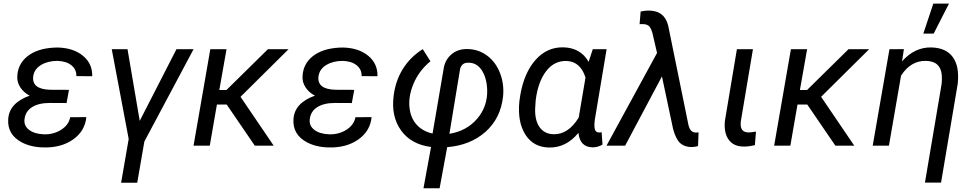

<svg xmlns="http://www.w3.org/2000/svg" viewBox="-20 -798 5338 1052"><path d="M252.4 -233.9Q191.9 -233.9 155.5 -210.9Q119.1 -188 114.3 -144.5Q109.9 -108.4 140.1 -85.9Q170.4 -63.5 222.2 -62Q274.4 -61 315.4 -87.2Q356.4 -113.3 364.7 -155.8L453.1 -156.2Q445.3 -79.1 379.9 -33.4Q314.5 12.2 218.8 9.8Q150.9 8.8 100.1 -17.6Q20 -59.6 24.9 -144Q29.8 -233.9 142.6 -273.9Q110.4 -290.5 91.6 -318.8Q72.8 -347.2 74.7 -379.9Q77.6 -447.8 130.9 -490Q184.1 -532.2 275.9 -537.1L297.9 -537.6Q382.8 -535.2 434.8 -492.2Q486.8 -449.2 485.4 -380.4L398.4 -380.9Q399.4 -417.5 371.3 -440.2Q343.3 -462.9 294.9 -464.4Q242.2 -464.4 205.1 -442.1Q168 -419.9 162.1 -380.4Q152.8 -309.1 254.4 -306.2L357.9 -305.7L344.7 -233.4Z M745.6 -135.7 946.8 -528.3H1040.5L771 -22.5L731.9 203.1H643.6L685.1 -36.6L592.3 -528.3H678.7Z M1040.5 0ZM1222.2 -225.1H1168.5L1129.4 0H1040.5L1132.3 -528.3H1221.2L1181.6 -304.7H1220.7L1447.8 -528.3H1561L1297.9 -267.6L1479.5 0H1376Z M1815.4 -233.9Q1754.9 -233.9 1718.5 -210.9Q1682.1 -188 1677.2 -144.5Q1672.9 -108.4 1703.1 -85.9Q1733.4 -63.5 1785.2 -62Q1837.4 -61 1878.4 -87.2Q1919.4 -113.3 1927.7 -155.8L2016.1 -156.2Q2008.3 -79.1 1942.9 -33.4Q1877.4 12.2 1781.7 9.8Q1713.9 8.8 1663.1 -17.6Q1583 -59.6 1587.9 -144Q1592.8 -233.9 1705.6 -273.9Q1673.3 -290.5 1654.5 -318.8Q1635.7 -347.2 1637.7 -379.9Q1640.6 -447.8 1693.8 -490Q1747.1 -532.2 1838.9 -537.1L1860.8 -537.6Q1945.8 -535.2 1997.8 -492.2Q2049.8 -449.2 2048.3 -380.4L1961.4 -380.9Q1962.4 -417.5 1934.3 -440.2Q1906.2 -462.9 1857.9 -464.4Q1805.2 -464.4 1768.1 -442.1Q1731 -419.9 1725.1 -380.4Q1715.8 -309.1 1817.4 -306.2L1920.9 -305.7L1907.7 -233.4Z M2341.8 7.3Q2232.4 -6.8 2177.5 -83.3Q2122.6 -159.7 2136.7 -272Q2146.5 -354 2186.8 -419.4Q2227.1 -484.9 2296.4 -528.8L2338.4 -462.4Q2275.4 -410.6 2245.4 -338.4Q2215.3 -266.1 2224.6 -201.7Q2231.4 -148.9 2264.2 -113.5Q2296.9 -78.1 2350.1 -66.4L2410.2 -417.5Q2416.5 -467.8 2452.1 -499Q2487.8 -530.3 2541.5 -529.3Q2603 -528.3 2650.4 -492.2Q2697.8 -456.1 2720.5 -395.5Q2743.2 -335 2736.3 -269Q2723.1 -149.4 2640.1 -75.7Q2557.1 -2 2430.2 8.3L2388.7 233.4H2300.3ZM2442.4 -64.9Q2536.6 -80.1 2594.5 -147.5Q2652.3 -214.8 2649.4 -307.6Q2646 -377 2616.7 -417.5Q2587.4 -458 2539.1 -454.1Q2509.8 -452.1 2501 -420.4Z M3303.7 -528.3 3239.3 -143.1Q3235.4 -114.7 3237.3 -100.6Q3239.7 -73.2 3260.3 -72.3H3268.6L3276.4 -73.7L3281.2 -5.9Q3255.4 9.8 3225.6 9.3Q3157.2 7.3 3149.4 -70.3Q3082 12.2 2988.3 10.3Q2902.8 8.8 2858.6 -60.5Q2814.5 -129.9 2825.7 -242.7L2831.1 -279.3Q2852.5 -400.9 2915.3 -470.9Q2978 -541 3068.4 -538.6Q3162.1 -535.6 3205.1 -459L3228 -528.3ZM2914.6 -240.7 2912.1 -201.2Q2910.6 -136.7 2937.3 -100.1Q2963.9 -63.5 3013.7 -62.5Q3093.8 -61 3150.9 -153.8L3188 -373Q3160.6 -460.4 3085.4 -463.9Q3017.1 -466.3 2972.7 -408.4Q2928.2 -350.6 2915.5 -251Z M3533.2 -740.2Q3622.1 -740.2 3641.6 -655.3L3752 -113.8Q3761.7 -73.2 3789.6 -71.8H3798.8L3807.6 -72.8L3804.7 2.4Q3790 6.8 3770.5 7.8Q3731.4 7.8 3707.5 -13.2Q3683.6 -34.2 3668 -91.3L3606.9 -379.4L3405.3 0H3303.2L3580.1 -507.8L3554.7 -617.2Q3546.4 -645.5 3535.9 -655Q3525.4 -664.6 3508.3 -665.5L3496.6 -666L3484.4 -665.5L3490.2 -734.9Q3513.7 -740.2 3533.2 -740.2Z M4105.5 -528.3 4039.1 -133.3Q4037.6 -120.6 4038.6 -109.9Q4041.5 -73.7 4080.1 -72.3Q4096.7 -72.3 4122.1 -77.1L4116.2 -2.9Q4081.5 5.9 4051.3 4.9Q3998.5 3.9 3972.2 -33.2Q3945.8 -70.3 3951.7 -134.8L4017.6 -528.3Z M4221.7 0ZM4403.3 -225.1H4349.6L4310.5 0H4221.7L4313.5 -528.3H4402.3L4362.8 -304.7H4401.9L4628.9 -528.3H4742.2L4479 -267.6L4660.6 0H4557.1Z M4761.7 0ZM4932.6 -528.8 4922.4 -461.9Q4991.7 -540 5083 -538.1Q5164.1 -536.1 5200.9 -484.6Q5237.8 -433.1 5227.5 -338.9L5136.2 202.6H5047.9L5139.2 -337.4Q5142.1 -363.8 5140.1 -386.7Q5133.8 -462.9 5053.2 -464.4Q4970.7 -466.3 4917 -383.8L4850.6 0H4761.7L4853.5 -528.3ZM5093.8 -778.3H5179.7L5095.7 -613.8H5039.1Z"/></svg>

Font: Roboto
Style: Italic
Weight: 400
Italic angle: -12°
Designer: Google
Version: Version 2.134; 2016; ttfautohint (v1.6)